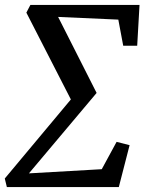

<svg xmlns="http://www.w3.org/2000/svg" viewBox="-32 -763 590 783"><path d="M75.5 -711.5 92 -743H537L527.5 -576.5H470.5L450.5 -683L205 -694L362 -384L86 -56L383 -73L443.5 -184.5L496.5 -171L452.5 0H-4L-12.5 -35L257 -357.5Z"/></svg>

Font: Merriweather 24pt SemiCondensed
Style: Italic
Weight: 400
Width: 4
Italic angle: -7.8°
Designer: Eben Sorkin
Foundry: Eben Sorkin
Version: Version 2.101